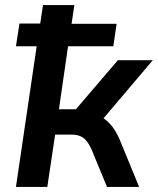

<svg xmlns="http://www.w3.org/2000/svg" viewBox="-20 -739 624 759"><path d="M43 0 125 -556H43L57 -646H139L150 -719H274L263 -645H441L428 -556H249L213 -307H280L446 -501H584L372 -251L347 -285Q372 -283 390.5 -270.5Q409 -258 425 -237Q441 -216 454 -185L530 0H403L342 -148Q332 -170 321 -183Q310 -196 295.5 -201.5Q281 -207 260 -207H198L167 0Z"/></svg>

Font: Nunitoga
Style: Bold Italic
Weight: 700
Italic angle: -9°
Designer: Vernon Adams
Foundry: Vernon Adams
Version: Version 1.0